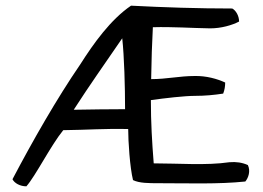

<svg xmlns="http://www.w3.org/2000/svg" viewBox="-20 -636 929 677"><path d="M24 -4C31 10 51 21 73 21C105 -15 159 -123 203 -177C289 -178 350 -183 432 -181C432 -137 438 -46 449 -1C471 10 505 10 539 10C642 10 750 14 845 4C856 -9 864 -33 854 -54C834 -63 813 -66 789 -64C707 -52 610 -60 522 -60C516 -136 512 -204 512 -283C562 -290 631 -298 668 -298C702 -298 735 -301 767 -306C772 -319 774 -332 774 -345C746 -358 707 -369 666 -368C613 -368 568 -357 513 -357C514 -424 516 -485 519 -540C589 -542 655 -537 721 -536C760 -536 798 -547 823 -560C823 -580 812 -599 799 -606C678 -606 557 -610 442 -616C370 -567 310 -483 263 -409C180 -288 95 -139 24 -4ZM240 -249C298 -339 346 -406 411 -501C418 -437 421 -330 421 -251C358 -251 305 -250 240 -249Z"/></svg>

Font: Snowfall
Style: Regular
Weight: 400
Designer: Jasper
Foundry: Cannot Into Space Fonts
Version: Version 0.9